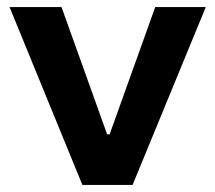

<svg xmlns="http://www.w3.org/2000/svg" viewBox="-20 -523 608 543"><path d="M213 0 7 -503H154L283 -143H290L419 -503H562L355 0Z"/></svg>

Font: Nunito Sans 6pt
Style: Bold
Weight: 700
Version: Version 3.101;gftools[0.9.27]